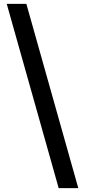

<svg xmlns="http://www.w3.org/2000/svg" viewBox="-20 -801 440 998"><path d="M387 177H285L15 -781H117Z"/></svg>

Font: Martel
Style: Bold
Weight: 700
Designer: Dan Reynolds
Foundry: Dan Reynolds
Version: Version 1.001; ttfautohint (v1.1) -l 5 -r 5 -G 72 -x 0 -D la